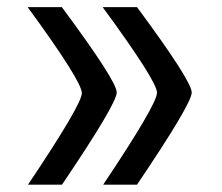

<svg xmlns="http://www.w3.org/2000/svg" viewBox="-20 -515 618 535"><path d="M361.8 -0.5Q361.8 -0.5 267.6 -0.5Q417.5 -224.6 417.5 -256.8Q417.5 -288.6 266.1 -495.1H361.8Q514.6 -288.6 514.2 -257.3Q514.2 -226.1 361.8 -0.5ZM152.8 -0.5H58.1Q208 -224.1 208 -255.4Q208.5 -288.1 57.1 -495.1H152.3Q305.7 -288.6 305.2 -257.3Q305.2 -226.1 152.8 -0.5Z"/></svg>

Font: Nahid FD
Style: FD
Weight: 400
Foundry: DejaVu fonts team - Redesigned by Saber Rastikerdar
Version: Version 0.3.0